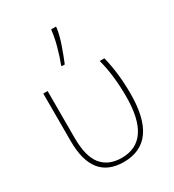

<svg xmlns="http://www.w3.org/2000/svg" viewBox="-195 -917 939 1037"><g transform="rotate(-30 275.0 -398.5)"><path d="M270 10Q485 10 485 -292Q485 -420 458 -528H429Q444 -471 450.5 -411Q457 -351 457 -292Q457 -15 272 -15Q190 -15 147 -67.5Q104 -120 104 -235V-528H77V-231Q77 10 270 10ZM237 -606H256Q272 -644 291 -698Q310 -752 317 -798V-807H287Q282 -759 267 -705Q252 -651 237 -613Z"/></g></svg>

Font: Noto Sans Display Thin
Style: Regular
Weight: 250
Designer: Monotype Design Team
Foundry: Monotype Imaging Inc.
Version: Version 1.900